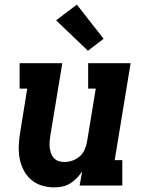

<svg xmlns="http://www.w3.org/2000/svg" viewBox="-20 -804 640 832"><path d="M214 8Q186 8 159.5 -0.5Q133 -9 113 -27Q93 -45 81 -69.5Q69 -94 64.5 -121Q60 -148 61.5 -177Q63 -206 68 -234L98 -420H65V-530H250L198 -216Q196 -203 195 -190Q194 -177 195.5 -164.5Q197 -152 201 -140Q205 -128 213.5 -119Q222 -110 234 -106Q246 -102 259 -102Q276 -102 293.5 -108Q311 -114 325 -126Q339 -138 346.5 -155Q354 -172 357 -189L395 -420H362V-530H546L477 -110H510V0H325L336 -61Q325 -45 312 -31.5Q299 -18 283 -8.5Q267 1 249.5 4.5Q232 8 214 8ZM361 -584 223 -716 313 -784 429 -636Z"/></svg>

Font: Iosevka Slab XBdExObl
Style: Regular
Weight: 800
Width: 7
Italic angle: -9°
Monospace: yes
Designer: Belleve Invis
Foundry: Belleve Invis
Version: Version 11.1.0; ttfautohint (v1.8.3)